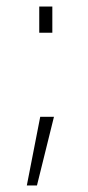

<svg xmlns="http://www.w3.org/2000/svg" viewBox="-20 -444 268 587"><path d="M103 -87H145L93 123H62ZM100 -344V-424H140V-344Z"/></svg>

Font: Titillium Web
Style: Thin
Weight: 200
Version: Version 1.001;PS 57.000;hotconv 1.0.70;makeotf.lib2.5.55311